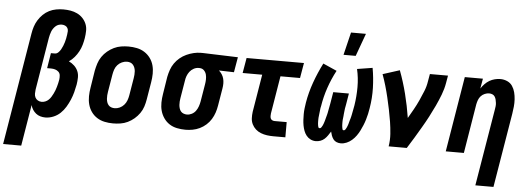

<svg xmlns="http://www.w3.org/2000/svg" viewBox="-91 -931 3649 1320"><g transform="rotate(5 1733.0 -271.0)"><path d="M-34 215 94 -558Q98 -583 105.5 -606.5Q113 -630 126.5 -652Q140 -674 159 -692.5Q178 -711 201 -722.5Q224 -734 249 -738.5Q274 -743 298 -743Q324 -743 348 -739Q372 -735 394 -724.5Q416 -714 432.5 -696.5Q449 -679 458 -657Q467 -635 466.5 -609.5Q466 -584 462 -559Q458 -535 451.5 -512Q445 -489 433 -466.5Q421 -444 404.5 -424.5Q388 -405 367 -391Q388 -381 404.5 -365.5Q421 -350 430 -329.5Q439 -309 438.5 -284.5Q438 -260 434 -236Q429 -209 422 -182.5Q415 -156 404 -130Q393 -104 378 -79Q363 -54 342 -34Q321 -14 293.5 -3Q266 8 239 8Q221 8 204 3Q187 -2 174 -12.5Q161 -23 151.5 -37.5Q142 -52 138 -69L91 215ZM205 -97Q217 -97 229.5 -102Q242 -107 252 -116.5Q262 -126 269 -137.5Q276 -149 282 -161Q288 -173 292.5 -185Q297 -197 300.5 -209.5Q304 -222 307 -234.5Q310 -247 312 -260Q314 -275 312.5 -289.5Q311 -304 301 -313.5Q291 -323 277.5 -327Q264 -331 249 -331H222L239 -436H266Q279 -436 289.5 -446Q300 -456 307 -468.5Q314 -481 319 -493.5Q324 -506 328 -519Q332 -532 334.5 -545Q337 -558 339 -572Q341 -584 341.5 -596Q342 -608 336.5 -618Q331 -628 320 -633Q309 -638 297 -638Q286 -638 275 -634.5Q264 -631 255 -623Q246 -615 239 -605Q232 -595 228 -584.5Q224 -574 221 -563Q218 -552 216 -541L156 -178Q154 -164 154 -149.5Q154 -135 160 -123Q166 -111 178 -104Q190 -97 205 -97Z M706 8Q676 8 647.5 2Q619 -4 595.5 -19Q572 -34 556 -56.5Q540 -79 532.5 -106.5Q525 -134 525.5 -164Q526 -194 531 -223L550 -343Q555 -368 563 -393Q571 -418 586 -440Q601 -462 622 -479.5Q643 -497 667 -508.5Q691 -520 716.5 -524Q742 -528 767 -528Q797 -528 825.5 -522Q854 -516 877.5 -501Q901 -486 917.5 -463.5Q934 -441 941.5 -413.5Q949 -386 948.5 -356Q948 -326 943 -297L923 -177Q919 -152 911 -127Q903 -102 887.5 -80Q872 -58 851.5 -40.5Q831 -23 807 -11.5Q783 0 757 4Q731 8 706 8ZM708 -97Q726 -97 743 -105Q760 -113 772.5 -127Q785 -141 791.5 -158.5Q798 -176 801 -194L821 -314Q823 -326 824 -338.5Q825 -351 824 -363Q823 -375 819 -386Q815 -397 807.5 -406Q800 -415 789 -419Q778 -423 766 -423Q748 -423 730.5 -415Q713 -407 700.5 -393Q688 -379 682 -361.5Q676 -344 673 -326L653 -206Q651 -194 650 -181.5Q649 -169 650 -157Q651 -145 654.5 -134Q658 -123 665.5 -114Q673 -105 684.5 -101Q696 -97 708 -97Z M1206 8Q1176 8 1147 2Q1118 -4 1095 -19Q1072 -34 1056 -57Q1040 -80 1032.5 -107Q1025 -134 1025.5 -164Q1026 -194 1031 -223L1050 -343Q1055 -368 1063.5 -392.5Q1072 -417 1087 -438.5Q1102 -460 1122.5 -477Q1143 -494 1167 -505Q1191 -516 1216 -522Q1241 -528 1265 -528H1281L1522 -520L1504 -415L1400 -418Q1412 -408 1421 -394Q1430 -380 1434 -364.5Q1438 -349 1438 -331.5Q1438 -314 1435 -297L1415 -177Q1411 -152 1403 -128Q1395 -104 1381.5 -82Q1368 -60 1348 -42Q1328 -24 1304 -12.5Q1280 -1 1255 3.5Q1230 8 1206 8ZM1207 -97Q1224 -97 1240.5 -105.5Q1257 -114 1267.5 -128.5Q1278 -143 1284 -160Q1290 -177 1293 -194L1313 -314Q1316 -331 1316.5 -348.5Q1317 -366 1313 -382Q1309 -398 1297.5 -410Q1286 -422 1268 -423H1259Q1242 -423 1225.5 -414Q1209 -405 1198 -390.5Q1187 -376 1181 -359.5Q1175 -343 1173 -326L1153 -206Q1151 -194 1150 -182Q1149 -170 1150 -158Q1151 -146 1154.5 -134.5Q1158 -123 1165 -114.5Q1172 -106 1183.5 -101.5Q1195 -97 1207 -97Z M1812 0Q1790 0 1768 -3Q1746 -6 1725.5 -14Q1705 -22 1689.5 -36Q1674 -50 1664.5 -69Q1655 -88 1654 -110Q1653 -132 1656 -155L1699 -415H1564L1582 -520H1978L1960 -415H1825L1782 -155Q1781 -146 1781 -137Q1781 -128 1784 -120.5Q1787 -113 1795 -109Q1803 -105 1812 -105H1895V0Z M2244 -600 2282 -757H2385L2328 -600ZM2278 8Q2263 8 2249 2.5Q2235 -3 2226.5 -14.5Q2218 -26 2213 -39.5Q2208 -53 2205 -67Q2196 -53 2187 -39.5Q2178 -26 2165.5 -14.5Q2153 -3 2137 2.5Q2121 8 2106 8Q2086 8 2069 -0.5Q2052 -9 2040.5 -23.5Q2029 -38 2022.5 -55.5Q2016 -73 2012.5 -92Q2009 -111 2008 -130.5Q2007 -150 2007 -170Q2007 -190 2009.5 -210Q2012 -230 2015 -250Q2027 -321 2052 -391Q2077 -461 2111 -528L2206 -486Q2174 -426 2152.5 -362.5Q2131 -299 2121 -235Q2119 -228 2118 -221.5Q2117 -215 2116.5 -208Q2116 -201 2115 -194.5Q2114 -188 2113.5 -181.5Q2113 -175 2112 -168Q2111 -161 2110.5 -154.5Q2110 -148 2110 -141.5Q2110 -135 2110 -128.5Q2110 -122 2110.5 -115Q2111 -108 2112 -102Q2113 -96 2115 -89.5Q2117 -83 2124 -83Q2131 -83 2135.5 -89.5Q2140 -96 2143 -102Q2146 -108 2148.5 -114.5Q2151 -121 2153 -127.5Q2155 -134 2157 -141Q2159 -148 2160.5 -154.5Q2162 -161 2164 -167.5Q2166 -174 2167.5 -180.5Q2169 -187 2170.5 -193.5Q2172 -200 2173 -207Q2174 -214 2175.5 -220.5Q2177 -227 2178 -233.5Q2179 -240 2180.5 -246.5Q2182 -253 2183 -260L2196 -338H2304L2291 -260Q2290 -253 2288.5 -246.5Q2287 -240 2286 -233.5Q2285 -227 2284.5 -220.5Q2284 -214 2283 -207Q2282 -200 2281.5 -193.5Q2281 -187 2280.5 -180.5Q2280 -174 2279 -167.5Q2278 -161 2277.5 -154.5Q2277 -148 2277 -141.5Q2277 -135 2277 -128Q2277 -121 2277.5 -114.5Q2278 -108 2279 -102Q2280 -96 2281.5 -89.5Q2283 -83 2290 -83Q2297 -83 2301.5 -89.5Q2306 -96 2309 -102.5Q2312 -109 2314.5 -115.5Q2317 -122 2319 -128.5Q2321 -135 2322.5 -141.5Q2324 -148 2326 -154.5Q2328 -161 2330 -167.5Q2332 -174 2333.5 -181Q2335 -188 2336.5 -194.5Q2338 -201 2339 -207.5Q2340 -214 2341.5 -220.5Q2343 -227 2344 -233.5Q2345 -240 2346.5 -247Q2348 -254 2349 -260Q2359 -324 2359 -387.5Q2359 -451 2345 -511L2451 -528Q2463 -461 2465 -391Q2467 -321 2455 -250Q2452 -230 2447.5 -210Q2443 -190 2437 -170Q2431 -150 2423 -130.5Q2415 -111 2405.5 -92Q2396 -73 2383.5 -55.5Q2371 -38 2354.5 -23.5Q2338 -9 2318 -0.5Q2298 8 2278 8Z M2608 0Q2615 -44 2612 -86.5Q2609 -129 2602.5 -170Q2596 -211 2587.5 -252Q2579 -293 2569.5 -333.5Q2560 -374 2548.5 -413.5Q2537 -453 2523 -491L2639 -528Q2668 -451 2688.5 -370Q2709 -289 2722 -206Q2740 -237 2758 -269Q2776 -301 2791 -334Q2806 -367 2819.5 -400.5Q2833 -434 2838 -468L2847 -520H2972L2963 -468Q2956 -427 2940.5 -386.5Q2925 -346 2906.5 -306.5Q2888 -267 2867.5 -228Q2847 -189 2824.5 -151Q2802 -113 2779.5 -75Q2757 -37 2733 0Z M3225 215 3313 -314Q3315 -326 3316.5 -338Q3318 -350 3316.5 -361.5Q3315 -373 3312.5 -384Q3310 -395 3304 -404.5Q3298 -414 3287.5 -418.5Q3277 -423 3265 -423Q3250 -423 3234.5 -416.5Q3219 -410 3208 -398Q3197 -386 3191.5 -371Q3186 -356 3183 -341L3127 0H3002L3088 -520H3213L3201 -451Q3212 -468 3226.5 -483Q3241 -498 3258 -508Q3275 -518 3294.5 -523Q3314 -528 3333 -528Q3358 -528 3380.5 -518Q3403 -508 3416 -488.5Q3429 -469 3435 -445.5Q3441 -422 3442.5 -397Q3444 -372 3441.5 -347Q3439 -322 3435 -297L3350 215Z"/></g></svg>

Font: Iosevka SS18 Extrabold
Style: Italic
Weight: 800
Italic angle: -9°
Monospace: yes
Designer: Belleve Invis
Foundry: Belleve Invis
Version: Version 25.1.1; ttfautohint (v1.8.4)